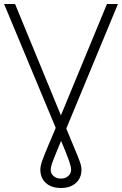

<svg xmlns="http://www.w3.org/2000/svg" viewBox="-37 -727 607 957"><path d="M38.1 -707 266.6 -151.9 496.1 -707H550.8L293.5 -86.4L295.9 -80.1Q318.8 -23.4 329.1 0Q352.5 55.2 360.8 78.6Q369.1 102.1 369.1 118.2Q369.1 159.7 341.6 184.8Q314 210 266.6 210Q219.2 210 191.7 185.1Q164.1 160.2 164.1 118.2Q164.1 101.1 172.4 77.1Q180.7 53.2 204.1 -2.9Q213.9 -24.4 234.4 -74.2L240.7 -89.8L-16.6 -707ZM266.6 163.1Q289.1 163.1 303.2 150.4Q317.4 137.7 317.4 119.1Q317.4 103.5 306.9 73.7Q296.4 43.9 267.6 -24.9Q236.3 49.8 226.1 77.1Q215.8 104.5 215.8 119.1Q215.8 138.2 230 150.6Q244.1 163.1 266.6 163.1Z"/></svg>

Font: Pretendard GOV ExtraLight
Style: Regular
Weight: 200
Designer: Base glyphs from Inter by Rasmus Andersson; Hangeul glyphs from Noto Sans CJK(Source Han Sans) by Jang Soo-young and Kan
Foundry: Kil Hyung-jin
Version: Version 1.309